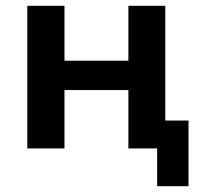

<svg xmlns="http://www.w3.org/2000/svg" viewBox="-20 -511 693 661"><path d="M521 130V0H422V-201H202V0H74V-491H202V-302H422V-491H549V-96H629V130Z"/></svg>

Font: Nunito Sans 11pt
Style: Bold
Weight: 700
Version: Version 3.101;gftools[0.9.27]